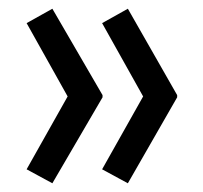

<svg xmlns="http://www.w3.org/2000/svg" viewBox="-20 -519 465 440"><path d="M273 -499 214 -466 308 -298 214 -131 273 -99 386 -296V-301ZM100 -499 41 -466 135 -298 41 -131 100 -99 215 -296V-301Z"/></svg>

Font: Involve
Style: Regular
Weight: 400
Designer: Stefan Peev
Foundry: Context Ltd.
Version: Version 1.001